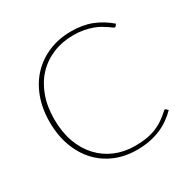

<svg xmlns="http://www.w3.org/2000/svg" viewBox="-162 -860 1003 1017"><g transform="rotate(-30 340.0 -351.5)"><path d="M626 -104.5Q628 -104.5 631.5 -102L642 -91Q620 -69 594.5 -50.8Q569 -32.5 538.5 -19.5Q508 -6.5 471.8 0.8Q435.5 8 392 8Q320.5 8 260.2 -17.2Q200 -42.5 156.5 -89.2Q113 -136 88.5 -202.5Q64 -269 64 -351.5Q64 -432 88.5 -498.2Q113 -564.5 157.8 -611.8Q202.5 -659 264.8 -685Q327 -711 402 -711Q472.5 -711 527 -689.5Q581.5 -668 628.5 -627.5L621 -616.5Q619 -613 613 -613Q610 -613 602.8 -618.5Q595.5 -624 583.8 -632.2Q572 -640.5 555.2 -650.2Q538.5 -660 516 -668.2Q493.5 -676.5 465 -682Q436.5 -687.5 402 -687.5Q334 -687.5 277 -664Q220 -640.5 179 -597Q138 -553.5 115.2 -491.2Q92.5 -429 92.5 -351.5Q92.5 -272.5 115.2 -210.2Q138 -148 178.5 -104.8Q219 -61.5 274 -38.5Q329 -15.5 393.5 -15.5Q434 -15.5 466 -21Q498 -26.5 524.8 -37.5Q551.5 -48.5 574.2 -64.5Q597 -80.5 619.5 -101Q623 -104.5 626 -104.5Z"/></g></svg>

Font: Lato Thin
Style: Regular
Weight: 200
Designer: Lukasz Dziedzic
Foundry: tyPoland Lukasz Dziedzic
Version: Version 2.007; 2014-02-27